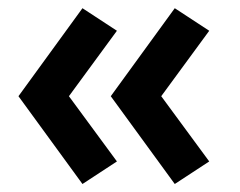

<svg xmlns="http://www.w3.org/2000/svg" viewBox="-20 -491 586 468"><path d="M406 -42.5 250 -256.5 406 -471 490 -416 373 -256.5 490 -97.5ZM181 -42.5 25 -256.5 181 -471 265 -416 148 -256.5 265 -97.5Z"/></svg>

Font: Geologica Roman Medium
Style: Regular
Weight: 500
Designer: Sindre Bremnes, Frode Helland
Foundry: Monokrom Skriftforlag AS
Version: Version 1.010;gftools[0.9.28]